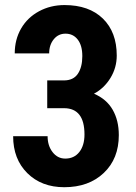

<svg xmlns="http://www.w3.org/2000/svg" viewBox="-20 -741 546 770"><path d="M169.4 -418.5H236.3Q274.4 -418.5 292.2 -445.1Q310.1 -471.7 310.1 -516.1Q310.1 -558.6 291.7 -582.3Q273.4 -606 242.7 -606Q213.9 -606 195.6 -583.5Q177.2 -561 177.2 -526.9H39.1Q39.1 -582.5 64.7 -626.7Q90.3 -670.9 136.5 -695.8Q182.6 -720.7 238.8 -720.7Q336.9 -720.7 392.6 -666.5Q448.2 -612.3 448.2 -518.1Q448.2 -469.7 423.1 -428.5Q397.9 -387.2 356.9 -365.2Q407.2 -343.8 431.9 -300.8Q456.5 -257.8 456.5 -199.2Q456.5 -104.5 396.2 -47.4Q335.9 9.8 237.8 9.8Q146.5 9.8 89.6 -46.6Q32.7 -103 32.7 -194.8H170.9Q170.9 -156.7 190.9 -130.9Q210.9 -105 241.7 -105Q277.3 -105 298.1 -131.3Q318.8 -157.7 318.8 -201.7Q318.8 -306.6 237.3 -307.1H169.4Z"/></svg>

Font: TypoPRO Roboto
Style: Bold
Weight: 700
Designer: Google
Version: Version 2.136; 2016